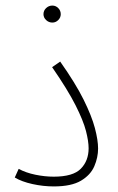

<svg xmlns="http://www.w3.org/2000/svg" viewBox="-20 -664 422 689"><path d="M33 -27 47 -58Q73 -44 107 -37Q141 -30 173 -30Q242 -30 270 -58.5Q298 -87 298 -132Q298 -157 288.5 -194Q279 -231 251 -286.5Q223 -342 167 -423L196 -443Q251 -365 280 -306.5Q309 -248 320.5 -204.5Q332 -161 332 -131Q332 -99 318.5 -67.5Q305 -36 270.5 -15.5Q236 5 173 5Q135 5 96.5 -3.5Q58 -12 33 -27ZM168 -583Q155 -583 145.5 -592Q136 -601 136 -613Q136 -626 145.5 -635Q155 -644 168 -644Q180 -644 189 -635Q198 -626 198 -613Q198 -601 189 -592Q180 -583 168 -583Z"/></svg>

Font: Noto Sans Arabic SemCond ExtLt
Style: Regular
Weight: 200
Width: 4
Designer: Monotype Design Team, Nadine Chahine, Nizar Qandah and Khaled Hosny
Foundry: Monotype Imaging Inc.
Version: Version 2.012; ttfautohint (v1.8.4.7-5d5b)